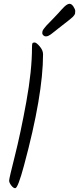

<svg xmlns="http://www.w3.org/2000/svg" viewBox="-20 -1005 415 1008"><path d="M206 -720Q206 -506 106 -136Q74 -17 60 -17Q50 -17 39 -31.5Q28 -46 28 -57Q28 -68 58 -186.5Q88 -305 118 -469.5Q148 -634 148 -757Q148 -772 150 -777Q152 -782 161.5 -782Q171 -782 188.5 -761.5Q206 -741 206 -720ZM224 -871Q241 -889 257.5 -905.5Q274 -922 285.5 -935Q297 -948 303.5 -955Q310 -962 318 -970Q334 -985 345 -985Q356 -985 365.5 -970.5Q375 -956 375 -947Q375 -938 374 -934Q373 -930 369.5 -925Q366 -920 362.5 -916.5Q359 -913 351.5 -907Q344 -901 338 -896Q318 -880 306 -871Q294 -862 285.5 -855Q277 -848 272.5 -844.5Q268 -841 261.5 -836Q255 -831 252 -828.5Q249 -826 244.5 -823Q240 -820 237.5 -819Q235 -818 232 -816Q226 -814 220 -814Q214 -814 208 -819Q202 -824 202 -831.5Q202 -839 204 -844Q206 -849 212.5 -857Q219 -865 224 -871Z"/></svg>

Font: Kalam Light
Style: Regular
Weight: 300
Version: Version 2.001;PS 1.0;hotconv 1.0.79;makeotf.lib2.5.61930; tt